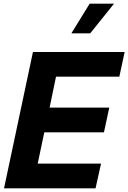

<svg xmlns="http://www.w3.org/2000/svg" viewBox="-20 -1029 701 1049"><path d="M370 -847 470 -1009H603L473 -847ZM2 0 160 -745H661L632 -610H286L251 -441H577L548 -306H222L186 -135H532L502 0Z"/></svg>

Font: Plus Jakarta Display
Style: Bold Italic
Weight: 700
Italic angle: -12°
Designer: Gumpita Rahayu
Foundry: Tokotype Studio
Version: Version 1.000;hotconv 1.0.109;makeotfexe 2.5.65596